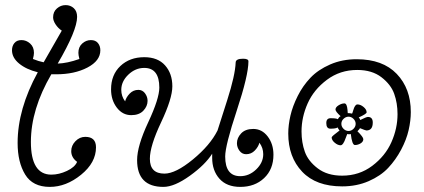

<svg xmlns="http://www.w3.org/2000/svg" viewBox="-20 -721 1662 752"><path d="M200 -430H181Q101 -293 101 -165Q101 -37 181 -37Q211 -37 242 -51.5Q273 -66 282 -87Q259 -104 259 -129Q259 -151 275.5 -168Q292 -185 314 -185Q356 -185 356 -144Q356 -84 297.5 -36.5Q239 11 175 11Q108 11 78.5 -37.5Q49 -86 49 -161Q49 -294 128 -438Q83 -449 55 -472Q27 -495 27 -524Q27 -541 36.5 -552.5Q46 -564 64 -564Q83 -564 98 -550.5Q113 -537 113 -514Q113 -505 109 -490Q131 -481 151 -477Q219 -595 222 -601Q208 -610 198 -625Q188 -640 188 -653Q188 -675 203 -688Q218 -701 237 -701Q256 -701 269 -689Q282 -677 282 -655Q282 -602 206 -472Q243 -473 291 -490Q287 -505 287 -514Q287 -537 302 -550.5Q317 -564 336 -564Q354 -564 363.5 -552.5Q373 -541 373 -524Q373 -483 322.5 -456.5Q272 -430 200 -430Z M545 -455Q510 -455 482.5 -428.5Q455 -402 455 -369Q455 -344 470 -324Q474 -340 488 -354.5Q502 -369 522 -369Q538 -369 548 -355.5Q558 -342 558 -326Q558 -305 541.5 -287.5Q525 -270 494 -270Q460 -270 437.5 -299.5Q415 -329 415 -371Q415 -428 451.5 -462.5Q488 -497 545 -497Q598 -497 626.5 -465Q655 -433 655 -383Q655 -335 611 -242Q567 -149 567 -99Q567 -41 624 -41Q668 -41 735.5 -96.5Q803 -152 832 -210Q839 -232 870 -329Q901 -426 903 -476Q903 -491 932 -491Q953 -491 953 -481Q953 -426 907.5 -288.5Q862 -151 862 -108Q862 -31 921 -31Q956 -31 983.5 -57.5Q1011 -84 1011 -117Q1011 -142 996 -162Q992 -146 978 -131.5Q964 -117 944 -117Q928 -117 918 -130.5Q908 -144 908 -160Q908 -181 924.5 -198.5Q941 -216 972 -216Q1006 -216 1028.5 -186.5Q1051 -157 1051 -115Q1051 -58 1014.5 -23.5Q978 11 921 11Q868 11 839.5 -21Q811 -53 811 -103V-119Q784 -76 723.5 -32.5Q663 11 620 11Q517 11 517 -94Q517 -149 560.5 -242Q604 -335 604 -378Q604 -455 545 -455Z M1320 9Q1218 9 1163.5 -48.5Q1109 -106 1109 -198Q1109 -231 1117.5 -268Q1126 -305 1146 -345Q1166 -385 1196 -416.5Q1226 -448 1273 -468.5Q1320 -489 1377 -489Q1479 -489 1534 -431.5Q1589 -374 1589 -282Q1589 -249 1580.5 -211.5Q1572 -174 1551 -134.5Q1530 -95 1500.5 -63.5Q1471 -32 1424 -11.5Q1377 9 1320 9ZM1320 -33Q1387 -33 1438 -71.5Q1489 -110 1513 -164Q1537 -218 1537 -274Q1537 -317 1524 -353.5Q1511 -390 1474 -418.5Q1437 -447 1379 -447Q1312 -447 1260.5 -408.5Q1209 -370 1185 -316Q1161 -262 1161 -206Q1161 -163 1174 -126.5Q1187 -90 1224.5 -61.5Q1262 -33 1320 -33ZM1314 -266Q1294 -284 1294 -292Q1294 -301 1306 -308.5Q1318 -316 1329 -316Q1334 -316 1337 -309.5Q1340 -303 1341 -291Q1342 -279 1342 -278Q1351 -278 1359 -276Q1360 -277 1363.5 -289Q1367 -301 1371 -306.5Q1375 -312 1380 -312Q1392 -312 1404 -302Q1416 -292 1416 -281Q1416 -275 1385 -261Q1390 -256 1391 -251Q1415 -263 1421 -263Q1440 -263 1440 -241Q1440 -210 1415 -210Q1412 -210 1390 -219Q1389 -216 1380 -207Q1403 -184 1403 -176Q1403 -166 1392.5 -159.5Q1382 -153 1370 -153Q1359 -153 1354 -196Q1347 -194 1340 -196Q1339 -195 1334 -180.5Q1329 -166 1324 -159Q1319 -152 1314 -152Q1303 -152 1291 -162Q1279 -172 1279 -183Q1279 -187 1310 -210Q1306 -214 1302 -222Q1297 -217 1274 -217Q1258 -217 1258 -239Q1258 -258 1275 -258Q1298 -258 1303 -254Q1307 -262 1314 -266ZM1325 -255Q1317 -247 1317 -236Q1317 -225 1325.5 -216.5Q1334 -208 1345 -208Q1356 -208 1364.5 -216.5Q1373 -225 1373 -236Q1373 -247 1364.5 -255.5Q1356 -264 1345 -264Q1334 -264 1325 -255Z"/></svg>

Font: Bonbon
Style: Regular
Weight: 400
Designer: Ksenia Erulevich
Foundry: Cyreal (www.cyreal.org)
Version: Version 1.000